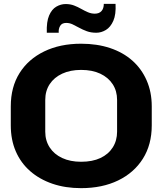

<svg xmlns="http://www.w3.org/2000/svg" viewBox="-20 -966 843 997"><path d="M401 11Q319 11 252 -12Q185 -35 136.5 -77.5Q88 -120 62 -180Q36 -240 36 -315V-414Q36 -514 81.5 -586.5Q127 -659 209.5 -699Q292 -739 401 -739Q484 -739 551.5 -716.5Q619 -694 667 -651.5Q715 -609 741.5 -548.5Q768 -488 768 -414V-315Q768 -215 722 -142Q676 -69 593.5 -29Q511 11 401 11ZM401 -126Q460 -126 501.5 -145.5Q543 -165 565.5 -200.5Q588 -236 588 -282V-447Q588 -494 565 -529Q542 -564 500.5 -583.5Q459 -603 401 -603Q345 -603 303 -583.5Q261 -564 238 -529Q215 -494 215 -447V-282Q215 -236 238 -200.5Q261 -165 303 -145.5Q345 -126 401 -126ZM480 -796Q452 -796 430.5 -804Q409 -812 391 -822Q373 -832 357 -839.5Q341 -847 324 -847Q301 -847 292 -831Q283 -815 285 -796H223Q221 -853 235 -885.5Q249 -918 272.5 -931.5Q296 -945 321 -945Q345 -945 364.5 -937.5Q384 -930 401.5 -920Q419 -910 436.5 -902.5Q454 -895 472 -895Q495 -895 507 -908.5Q519 -922 519 -946H580Q583 -891 568.5 -858Q554 -825 530 -810.5Q506 -796 480 -796Z"/></svg>

Font: Hubot Sans Condensed ExtraLight
Style: Bold
Weight: 700
Version: Version 2.000